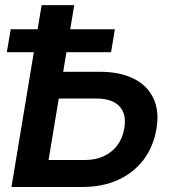

<svg xmlns="http://www.w3.org/2000/svg" viewBox="-20 -748 693 768"><path d="M189 -460.9H377.9Q460 -460.9 514.9 -433.3Q569.8 -405.8 593.8 -354.7Q617.7 -303.7 606 -233.9Q594.2 -162.1 554.7 -109.6Q515.1 -57.1 452.6 -28.6Q390.1 0 308.6 0H25.9L146.5 -727.5H276.9L174.3 -107.9H318.8Q361.3 -107.9 394.5 -123Q427.7 -138.2 449.2 -166.7Q470.7 -195.3 477.1 -234.4Q483.9 -272 472.9 -298.8Q461.9 -325.7 434.8 -339.8Q407.7 -354 364.7 -354H171.9ZM7.3 -539.1 22.9 -630.9H439.5L424.3 -539.1Z"/></svg>

Font: Inter 17pt SemiBold
Style: Italic
Weight: 600
Italic angle: -9.3988°
Version: Version 4.001;git-66647c0bb